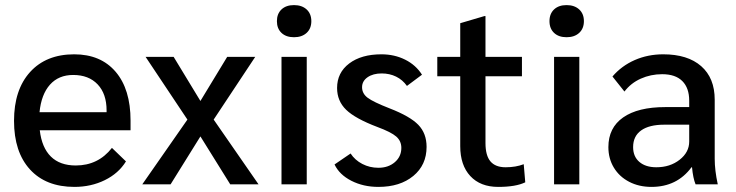

<svg xmlns="http://www.w3.org/2000/svg" viewBox="-20 -723 2888 753"><path d="M492 -212H136Q144 -144 179.5 -109Q215 -74 277 -74Q365 -74 419 -143L474 -90Q445 -43 391 -16.5Q337 10 272 10Q160 10 97.5 -58.5Q35 -127 35 -249Q35 -371 98 -440.5Q161 -510 271 -510Q375 -510 433.5 -441.5Q492 -373 492 -250ZM398 -290Q398 -355 363 -392Q328 -429 267 -429Q210 -429 176 -391Q142 -353 135 -283H398Z M715 -254 551 -500H661L766 -327L871 -500H981L818 -254L994 0H883L766 -188L649 0H538Z M1066 -640Q1066 -669 1084 -686Q1102 -703 1133 -703Q1164 -703 1182.5 -686Q1201 -669 1201 -640Q1201 -611 1182.5 -594Q1164 -577 1133 -577Q1102 -577 1084 -594Q1066 -611 1066 -640ZM1084 -500H1183V0H1084Z M1292 -78 1355 -121Q1372 -95 1401 -80Q1430 -65 1464 -65Q1503 -65 1528.5 -87Q1554 -109 1554 -143Q1554 -170 1534 -187.5Q1514 -205 1460 -225Q1373 -258 1337.5 -292.5Q1302 -327 1302 -378Q1302 -438 1349.5 -474Q1397 -510 1476 -510Q1527 -510 1569 -489Q1611 -468 1635 -430L1576 -386Q1559 -410 1533.5 -422.5Q1508 -435 1477 -435Q1443 -435 1421.5 -420Q1400 -405 1400 -381Q1400 -356 1422 -339.5Q1444 -323 1508 -298Q1588 -267 1620.5 -233.5Q1653 -200 1653 -147Q1653 -76 1601 -33Q1549 10 1464 10Q1405 10 1358 -14Q1311 -38 1292 -78Z M1785 -150V-424H1695V-500H1785V-632L1880 -660H1884V-500H2027V-424H1884V-162Q1884 -113 1903.5 -90Q1923 -67 1963 -67Q2003 -67 2034 -79L2040 -8Q2003 10 1934 10Q1864 10 1824.5 -32.5Q1785 -75 1785 -150Z M2135 -640Q2135 -669 2153 -686Q2171 -703 2202 -703Q2233 -703 2251.5 -686Q2270 -669 2270 -640Q2270 -611 2251.5 -594Q2233 -577 2202 -577Q2171 -577 2153 -594Q2135 -611 2135 -640ZM2153 -500H2252V0H2153Z M2366 -146Q2366 -222 2424 -262.5Q2482 -303 2589 -303H2683V-328Q2683 -378 2656 -405Q2629 -432 2577 -432Q2532 -432 2493 -414.5Q2454 -397 2429 -364L2382 -423Q2418 -465 2469.5 -487.5Q2521 -510 2581 -510Q2677 -510 2730 -463.5Q2783 -417 2783 -332V-100Q2783 -55 2795 0H2708Q2698 -24 2694 -67H2692Q2635 10 2535 10Q2486 10 2447.5 -10Q2409 -30 2387.5 -65.5Q2366 -101 2366 -146ZM2683 -168V-234H2585Q2526 -234 2494.5 -211.5Q2463 -189 2463 -146Q2463 -109 2487.5 -88Q2512 -67 2554 -67Q2608 -67 2645.5 -96.5Q2683 -126 2683 -168Z"/></svg>

Font: Sarabun Medium
Style: Regular
Weight: 500
Designer: Suppakit Chalermlarp | Katatrad Co.,Ltd.
Foundry: Cadson Demak Co.,Ltd.
Version: Version 1.000; ttfautohint (v1.6)